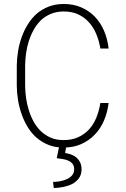

<svg xmlns="http://www.w3.org/2000/svg" viewBox="-20 -741 640 977"><path d="M532.7 -216.8H490.7Q484.4 -177.7 470.5 -143.1Q456.5 -108.4 433.6 -83Q410.2 -57.6 377.7 -42.7Q345.2 -27.8 301.8 -28.3Q266.1 -28.3 238 -40.5Q210 -52.7 188.5 -73.2Q166.5 -94.2 151.6 -121.3Q136.7 -148.4 127 -179.2Q117.2 -209.5 112.8 -241.2Q108.4 -272.9 107.9 -303.2V-408.7Q108.4 -438.5 112.8 -470.5Q117.2 -502.4 127 -532.7Q136.7 -563 151.9 -590.1Q167 -617.2 188.5 -638.2Q210 -658.2 238.3 -670.2Q266.6 -682.1 301.8 -682.6Q344.7 -683.1 377.2 -668.2Q409.7 -653.3 432.6 -627.4Q456.1 -601.6 470.2 -567.1Q484.4 -532.7 490.7 -494.1H532.7Q527.3 -542 509.8 -583.5Q492.2 -625 462.9 -655.8Q433.6 -686 393.1 -703.6Q352.5 -721.2 301.8 -720.7Q260.3 -720.2 226.8 -707Q193.4 -693.8 167 -671.4Q141.1 -648.4 122.1 -617.9Q103 -587.4 90.8 -553.2Q78.1 -518.1 72 -481Q65.9 -443.8 65.4 -407.7V-303.2Q65.9 -267.1 72 -230Q78.1 -192.9 90.8 -158.2Q103 -123.5 121.8 -93Q140.6 -62.5 167 -39.6Q193.4 -17.1 226.8 -3.7Q260.3 9.8 301.8 9.8Q352.5 10.3 392.8 -7.6Q433.1 -25.4 462.4 -56.2Q491.7 -86.4 509.3 -127.9Q526.9 -169.4 532.7 -216.8ZM316.9 3.4H281.2L268.6 64Q283.7 65.9 299.8 68.4Q315.9 70.8 329.1 77.1Q341.8 83 349.6 93.3Q357.4 103.5 357.4 121.1Q356.9 139.6 346.2 151.9Q335.4 164.1 319.3 170.9Q303.2 178.2 284.9 181.4Q266.6 184.6 250 184.6L253.4 215.8Q277.3 215.3 301.8 210.4Q326.2 205.6 346.2 195.8Q367.7 184.6 381.3 166.3Q395 147.9 395 120.6Q395 100.6 388.2 86.2Q381.3 71.8 370.1 61.5Q358.9 51.8 343.5 45.9Q328.1 40 311.5 37.6Z"/></svg>

Font: Roboto Mono ExtraLight
Style: Regular
Weight: 250
Monospace: yes
Designer: Google
Version: Version 3.000